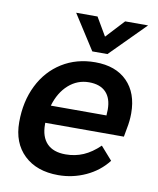

<svg xmlns="http://www.w3.org/2000/svg" viewBox="-82 -775 697 849"><g transform="rotate(10 267.0 -350.5)"><path d="M508 -315Q508 -281 501 -247L494 -208H141V-201Q141 -145 169.5 -115.5Q198 -86 253 -86Q296 -86 333 -102Q370 -118 405 -152L457 -93Q419 -44 360.5 -17Q302 10 237 10Q140 10 83.5 -44Q27 -98 27 -191Q27 -284 63 -356.5Q99 -429 164 -469.5Q229 -510 313 -510Q405 -510 456.5 -458Q508 -406 508 -315ZM403 -313Q403 -364 377 -391Q351 -418 301 -418Q249 -418 209.5 -383Q170 -348 152 -287H402V-293Q403 -300 403 -313ZM191 -711H287L335 -629L411 -711H514L359 -555H291Z"/></g></svg>

Font: Sarabun SemiBold
Style: Italic
Weight: 600
Italic angle: -10°
Designer: Suppakit Chalermlarp | Katatrad Co.,Ltd.
Foundry: Cadson Demak Co.,Ltd.
Version: Version 1.000; ttfautohint (v1.6)